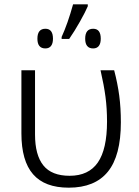

<svg xmlns="http://www.w3.org/2000/svg" viewBox="-20 -858 643 888"><path d="M265 -687Q293 -748 318 -838H386V-829Q375 -803 350 -758.5Q325 -714 300 -678H265ZM153 -679Q153 -725 190 -725Q225 -725 225 -679Q225 -657 216 -645.5Q207 -634 190 -634Q153 -634 153 -679ZM374 -679Q374 -725 411 -725Q446 -725 446 -679Q446 -657 437 -645.5Q428 -634 411 -634Q374 -634 374 -679ZM79 -241V-533H142V-236Q142 -141 180.5 -93Q219 -45 302 -45Q390 -45 432.5 -106.5Q475 -168 475 -296Q475 -356 468 -409.5Q461 -463 445 -533H508Q524 -472 531.5 -415.5Q539 -359 539 -292Q539 -138 479 -64Q419 10 298 10Q187 10 133 -52Q79 -114 79 -241Z"/></svg>

Font: OpenSansMMV
Style: Light
Weight: 300
Foundry: Ascender Corporation
Version: Version 4.001